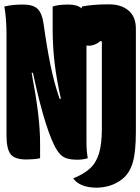

<svg xmlns="http://www.w3.org/2000/svg" viewBox="-27 -730 647 886"><path d="M158 0Q147 3 128 4.5Q109 6 95 6Q41 6 22 -18.5Q3 -43 3 -106V-570Q3 -647 -7 -700Q15 -705 35 -707Q55 -709 80 -709Q126 -709 147 -688.5Q168 -668 175 -614Q189 -513 206 -429.5Q223 -346 248 -274H254Q234 -363 225 -439.5Q216 -516 216 -596V-700Q242 -709 289 -709Q330 -709 350 -691Q350 -696 351 -700Q378 -705 407.5 -707.5Q437 -710 476 -710Q532 -710 566 -681.5Q600 -653 600 -597V-123Q600 -28 585.5 20.5Q571 69 539 95Q511 117 480.5 126.5Q450 136 418 136Q381 136 353 125Q325 114 311 93Q359 74 388 47.5Q417 21 430 -22.5Q443 -66 443 -135V-538L437 -541Q411 -519 383 -519Q377 -519 372 -520V-71Q372 -35 378 0Q356 7 331 7Q294 7 273.5 -2Q253 -11 238 -34Q213 -71 184 -162Q155 -253 125 -394H119Q139 -288 148.5 -210.5Q158 -133 158 -66Z"/></svg>

Font: Recursive Mn Csl St Blk
Style: Regular
Weight: 900
Monospace: yes
Version: Version 1.079;hotconv 1.0.112;makeotfexe 2.5.65598; ttfautoh